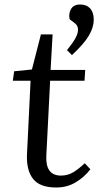

<svg xmlns="http://www.w3.org/2000/svg" viewBox="-20 -820 457 854"><path d="M43 -503 122 -511 162 -667H214L205 -509H359L356 -461H203L186 -127Q182 -39 251 -39Q282 -39 307 -54.5Q332 -70 357 -94L382 -67Q356 -33 317.5 -9.5Q279 14 230 14Q157 14 127 -24.5Q97 -63 100 -133L116 -461H37ZM300 -575 278 -597Q304 -629 315.5 -650Q327 -671 327 -688Q327 -705 314 -716L290 -734Q284 -758 295.5 -779Q307 -800 337 -800Q365 -800 381 -782.5Q397 -765 397 -732Q397 -699 375.5 -662Q354 -625 300 -575Z"/></svg>

Font: Literata 36pt
Style: Italic
Weight: 400
Italic angle: -2°
Designer: Latin by Veronika Burian and Jose Scaglione. Greek by Irene Vlachou. Cyrillic by Vera Evstafieva
Foundry: TypeTogether
Version: Version 3.002